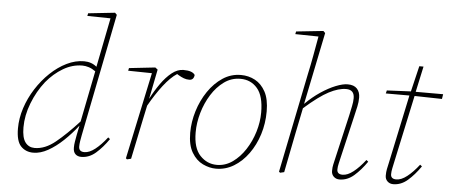

<svg xmlns="http://www.w3.org/2000/svg" viewBox="-51 -866 2346 997"><g transform="rotate(5 1122.5 -367.5)"><path d="M89 -114Q89 -60 107 -36Q125 -12 156 -12Q210 -12 264 -56Q318 -100 382 -170L435 -436Q417 -449 399.5 -454.5Q382 -460 366 -460Q314 -460 266 -431.5Q218 -403 180 -357Q139 -305 114 -240.5Q89 -176 89 -114ZM394 -99Q391 -85 388.5 -68.5Q386 -52 386 -40Q386 -13 415 -13Q441 -13 471 -36.5Q501 -60 532 -100L542 -92Q511 -47 476.5 -17Q442 13 401 13Q382 13 370.5 2Q359 -9 359 -31Q359 -48 361.5 -62Q364 -76 368 -99L378 -148Q345 -105 306 -68Q267 -31 227.5 -9Q188 13 151 13Q111 13 86 -13.5Q61 -40 61 -106Q61 -159 78.5 -212.5Q96 -266 127 -314.5Q158 -363 198 -401Q238 -439 283 -461Q328 -483 373 -483Q412 -483 439 -460L490 -717L369 -719L372 -733L511 -748L521 -738Z M633 0 729 -452 605 -454 608 -468 744 -483 757 -473 726 -318Q748 -361 774.5 -398.5Q801 -436 830.5 -459.5Q860 -483 891 -483Q938 -483 951 -462Q948 -435 925 -435Q910 -435 896.5 -440Q883 -445 868 -454L860 -459Q826 -437 790 -390.5Q754 -344 719 -282L703 -207Q692 -155 681.5 -103.5Q671 -52 660 0L639 5Z M1103 13Q1069 13 1034.5 -3.5Q1000 -20 977 -58.5Q954 -97 954 -161Q954 -218 971.5 -275Q989 -332 1021 -379Q1053 -426 1096 -454.5Q1139 -483 1191 -483Q1231 -483 1264.5 -465Q1298 -447 1319 -408.5Q1340 -370 1340 -306Q1340 -243 1322 -186Q1304 -129 1271.5 -84Q1239 -39 1196 -13Q1153 13 1103 13ZM1106 -7Q1150 -7 1187.5 -33.5Q1225 -60 1253 -103Q1281 -146 1296.5 -197Q1312 -248 1312 -298Q1312 -384 1278 -423.5Q1244 -463 1190 -463Q1143 -463 1105 -435.5Q1067 -408 1039.5 -364Q1012 -320 997 -268Q982 -216 982 -166Q982 -84 1018.5 -45.5Q1055 -7 1106 -7Z M1437 5 1431 0 1536 -517Q1547 -567 1556 -617Q1565 -667 1574 -717L1453 -719L1456 -733L1597 -748L1607 -738L1530 -362Q1568 -400 1608.5 -427Q1649 -454 1685.5 -468.5Q1722 -483 1747 -483Q1780 -483 1796 -465.5Q1812 -448 1812 -419Q1812 -396 1807 -373.5Q1802 -351 1795 -321L1743 -99Q1740 -85 1736 -68.5Q1732 -52 1732 -38Q1732 -13 1761 -13Q1787 -13 1817 -36.5Q1847 -60 1878 -100L1888 -92Q1857 -47 1822.5 -17Q1788 13 1747 13Q1729 13 1717 1.5Q1705 -10 1705 -28Q1705 -48 1708.5 -62Q1712 -76 1717 -99L1769 -324Q1774 -348 1779 -371.5Q1784 -395 1784 -414Q1784 -458 1741 -458Q1702 -458 1652 -432Q1602 -406 1526 -339L1499 -207Q1489 -155 1478.5 -103.5Q1468 -52 1458 0Z M1996 -99 2069 -443 2071 -453H1948L1952 -469L2077 -475L2109 -609H2131L2102 -475H2245L2241 -450L2098 -453L2022 -99Q2019 -85 2015.5 -68.5Q2012 -52 2012 -38Q2012 -13 2041 -13Q2067 -13 2097 -36.5Q2127 -60 2158 -100L2168 -92Q2137 -47 2102.5 -17Q2068 13 2027 13Q2009 13 1997 1.5Q1985 -10 1985 -28Q1985 -48 1988 -62Q1991 -76 1996 -99Z"/></g></svg>

Font: Source Serif Pro ExtraLight
Style: Italic
Weight: 200
Italic angle: -12°
Designer: Frank Grießhammer
Foundry: Adobe Systems Incorporated
Version: Version 3.001;hotconv 1.0.111;makeotfexe 2.5.65597